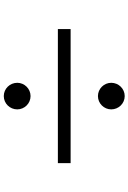

<svg xmlns="http://www.w3.org/2000/svg" viewBox="152 -896 695 1040"><g transform="rotate(-90 500.0 -375.5)"><path d="M500 -703C460 -703 428 -670 428 -630C428 -591 460 -558 500 -558C540 -558 572 -591 572 -630C572 -670 540 -703 500 -703ZM863 -341V-410H137V-341ZM500 -193C460 -193 428 -160 428 -121C428 -81 460 -48 500 -48C540 -48 572 -81 572 -121C572 -160 540 -193 500 -193Z"/></g></svg>

Font: Source Han Sans HK
Style: Regular
Weight: 400
Designer: Ryoko NISHIZUKA 西塚涼子 (kana, bopomofo & ideographs); Paul D. Hunt (Latin, Greek & Cyrillic); Sandoll Communications 산돌커뮤니
Foundry: Adobe
Version: Version 2.000;hotconv 1.0.107;makeotfexe 2.5.65593